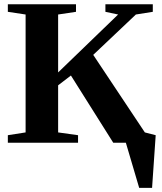

<svg xmlns="http://www.w3.org/2000/svg" viewBox="-20 -675 765 908"><path d="M716.3 -35.6 699.2 213.4H638.2L575.2 0H515.6L315.4 -317.9L254.9 -271.5V-48.8L349.1 -35.6V0H17.1V-35.6L101.1 -48.8V-606.4L17.1 -619.1V-654.8H339.4V-619.1L254.9 -606.4V-332.5L538.6 -606.4L478.5 -619.1V-654.8H702.6V-619.1L622.6 -606.4L420.9 -415.5L665 -48.8Z"/></svg>

Font: Tinos
Style: Bold
Weight: 700
Designer: Steve Matteson
Foundry: Monotype Imaging Inc.
Version: Version 1.23